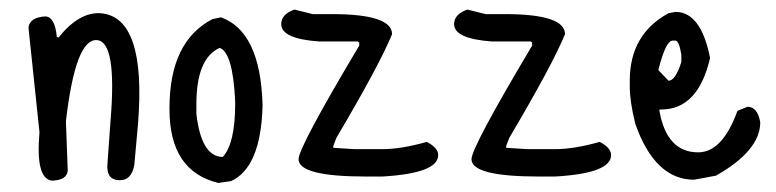

<svg xmlns="http://www.w3.org/2000/svg" viewBox="-20 -374 1661 411"><path d="M195.3 -345.7Q293.9 -337.9 275.4 -108.4L267.6 -21.5Q261.7 13.7 233.4 11.7Q207 9.8 210 -23.4L216.8 -118.2Q230.5 -285.2 187.5 -288.1Q141.6 -292 121.1 -114.3L125 -8.8Q123 11.7 91.8 12.7Q55.7 9.8 64.5 -90.8L41 -314.5Q43 -336.9 77.1 -338.9Q97.7 -337.9 101.6 -294.9L105.5 -293.9Q149.4 -348.6 195.3 -345.7Z M453.1 -336.9Q537.1 -306.6 542 -151.4V-145.5Q538.1 -15.6 474.6 13.7L447.3 17.6Q342.8 -7.8 342.8 -139.6V-142.6Q342.8 -285.2 434.6 -333ZM400.4 -151.4V-129.9Q411.1 -38.1 457 -38.1Q483.4 -67.4 483.4 -151.4V-157.2Q478.5 -261.7 450.2 -271.5Q400.4 -249 400.4 -151.4Z M610.4 -353.5 649.4 -343.8H690.4Q819.3 -343.8 819.3 -300.8Q792 -234.4 700.2 -79.1L693.4 -61.5V-57.6L739.3 -54.7H797.9Q838.9 -54.7 893.6 -70.3Q918 -57.6 918 -42Q918 -2.9 797.9 3.9H763.7Q619.1 3.9 619.1 -33.2Q619.1 -58.6 749 -276.4V-283.2L746.1 -285.2H663.1Q582 -291 582 -322.3Q582 -343.8 610.4 -353.5Z M980.5 -353.5 1019.5 -343.8H1060.5Q1189.5 -343.8 1189.5 -300.8Q1162.1 -234.4 1070.3 -79.1L1063.5 -61.5V-57.6L1109.4 -54.7H1168Q1209 -54.7 1263.7 -70.3Q1288.1 -57.6 1288.1 -42Q1288.1 -2.9 1168 3.9H1133.8Q989.3 3.9 989.3 -33.2Q989.3 -58.6 1119.1 -276.4V-283.2L1116.2 -285.2H1033.2Q952.1 -291 952.1 -322.3Q952.1 -343.8 980.5 -353.5Z M1425.8 -348.6Q1480.5 -348.6 1500 -250Q1474.6 -139.6 1395.5 -139.6H1391.6V-136.7Q1407.2 -47.9 1474.6 -47.9Q1526.4 -47.9 1558.6 -136.7L1580.1 -145.5Q1601.6 -145.5 1607.4 -112.3Q1607.4 -51.8 1512.7 2L1465.8 10.7Q1381.8 10.7 1339.8 -109.4Q1328.1 -157.2 1328.1 -188.5V-201.2Q1328.1 -300.8 1411.1 -345.7ZM1389.6 -225.6V-223.6L1411.1 -201.2Q1425.8 -201.2 1438.5 -241.2V-256.8Q1433.6 -287.1 1425.8 -287.1H1419.9Q1405.3 -287.1 1389.6 -225.6Z"/></svg>

Font: Sue Ellen Francisco
Style: Regular
Weight: 400
Designer: Kimberly Geswein
Foundry: Kimberly Geswein
Version: Version 1.002 2007